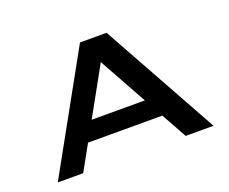

<svg xmlns="http://www.w3.org/2000/svg" viewBox="-93 -684 992 832"><g transform="rotate(-20 403.0 -268.5)"><path d="M464.4 -537.1 762.2 0H633.8L568.8 -117.2H226.1L161.1 0H43.9L341.8 -537.1ZM274.9 -205.1H520L397.5 -426.3Z"/></g></svg>

Font: Squarish Sans CT
Style: RegularSC
Weight: 400
Version: Version 0.9